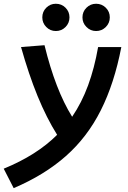

<svg xmlns="http://www.w3.org/2000/svg" viewBox="-71 -767 677 1018"><path d="M1.5 230.5 -51.3 127.4Q124 55.7 231.9 -52.2Q175.8 -141.6 128.4 -257.3Q81.1 -373 40.5 -517.6L165 -527.3Q222.7 -290.5 311.5 -147.9Q362.3 -222.7 396 -314.2Q429.7 -405.8 449.2 -517.6H572.3Q535.2 -324.7 463.6 -182.4Q392.1 -40 278.3 60.5Q164.6 161.1 1.5 230.5ZM438.5 -602.5Q408.7 -602.5 387.5 -623.8Q366.2 -645 366.2 -674.8Q366.2 -705.1 387.5 -726.1Q408.7 -747.1 438.5 -747.1Q468.8 -747.1 490 -726.1Q511.2 -705.1 511.2 -674.8Q511.2 -645 490 -623.8Q468.8 -602.5 438.5 -602.5ZM225.1 -602.5Q195.3 -602.5 174.3 -623.8Q153.3 -645 153.3 -674.8Q153.3 -705.1 174.3 -726.1Q195.3 -747.1 225.1 -747.1Q255.4 -747.1 276.4 -726.1Q297.4 -705.1 297.4 -674.8Q297.4 -645 276.4 -623.8Q255.4 -602.5 225.1 -602.5Z"/></svg>

Font: Cascadia Mono NF SemiBold
Style: Italic
Weight: 600
Italic angle: -10°
Monospace: yes
Designer: Aaron Bell
Foundry: Saja Typeworks
Version: Version 2404.023; ttfautohint (v1.8.4)